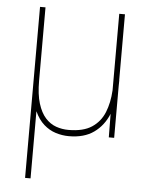

<svg xmlns="http://www.w3.org/2000/svg" viewBox="-53 -572 638 818"><g transform="rotate(5 266.5 -162.5)"><path d="M448.7 -246.6Q448.7 -234.9 448.2 -222.7V0H425.3L424.3 -100.6Q403.3 -49.3 361.8 -19.8Q320.3 9.8 255.4 9.8Q226.6 9.8 198.7 1Q170.9 -7.8 147.7 -28.3Q124.5 -48.8 108.4 -84V203.1H85V-528.3H108.4V-214.8Q108.4 -155.8 120.4 -117.4Q132.3 -79.1 152.3 -56.9Q172.4 -34.7 198 -25.6Q223.6 -16.6 251 -16.6Q314.5 -16.6 350.8 -40.8Q387.2 -64.9 404.1 -106.4Q420.9 -147.9 423.8 -201.2V-528.3H448.2V-246.6Z"/></g></svg>

Font: Robert Sans Thin
Style: Regular
Weight: 100
Designer: Christian Robertson (extended by Adam Twardoch)
Foundry: Google
Version: Version 12.135;April 2, 2019;FontCreator 11.5.0.2425 64-bit;